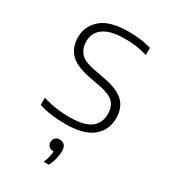

<svg xmlns="http://www.w3.org/2000/svg" viewBox="-190 -640 846 958"><g transform="rotate(30 233.5 -161.0)"><path d="M216.5 9Q175 9 138 4Q101 -1 65 -12.5V-53.5Q108 -41 144.2 -36Q180.5 -31 218 -31Q303.5 -31 340.8 -59.5Q378 -88 378 -139Q378 -182.5 355 -206Q332 -229.5 273.5 -241L197.5 -255.5Q121.5 -271.5 89.2 -307.2Q57 -343 57 -399Q57 -463 106.8 -505.8Q156.5 -548.5 264 -548.5Q299 -548.5 331 -544.5Q363 -540.5 394.5 -531.5V-490.5Q358.5 -500.5 328.2 -504.5Q298 -508.5 264.5 -508.5Q205 -508.5 169.8 -494.2Q134.5 -480 118.8 -455.8Q103 -431.5 103 -400.5Q103 -363 124.2 -336.8Q145.5 -310.5 204 -299L279.5 -284.5Q358 -269 391.2 -234.5Q424.5 -200 424.5 -142.5Q424.5 -73 373.2 -32Q322 9 216.5 9ZM220 226Q231 198.5 234.5 178.2Q238 158 238 139.5L242.5 157H236Q219.5 157 209.5 147.5Q199.5 138 199.5 123Q199.5 108 209 98.8Q218.5 89.5 234 89.5Q252 89.5 262.2 100.8Q272.5 112 272.5 135.5Q272.5 154 266.8 178.2Q261 202.5 249 226Z"/></g></svg>

Font: Encode Sans SemiExpanded ExtraLight
Style: Regular
Weight: 250
Width: 6
Designer: Multiple Designers
Foundry: Impallari Type
Version: Version 3.002